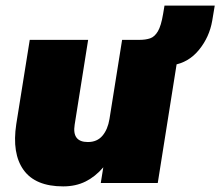

<svg xmlns="http://www.w3.org/2000/svg" viewBox="-20 -652 785 684"><path d="M22 0ZM205 12Q106 12 64 -46.5Q22 -105 38 -210L86 -510H294L246 -208Q236 -146 293 -146Q326 -146 345 -168.5Q364 -191 370 -228L415 -510H623L542 0H339L348 -56Q320 -23 285 -5.5Q250 12 205 12ZM596 -420 475 -497 477 -510Q499 -510 515 -515.5Q531 -521 542.5 -540.5Q554 -560 561 -602L566 -632H745L736 -578Q726 -520 689 -474.5Q652 -429 596 -420Z"/></svg>

Font: Winston Black
Style: Italic
Weight: 900
Italic angle: -9°
Designer: Original fonts by Vernon Adams / Changes by Cristiano Sobral
Foundry: VOriginal fonts by Vernon Adams / Changes by Cristiano Sobral
Version: Version 2.503;July 17, 2020;FontCreator 13.0.0.2655 64-bit